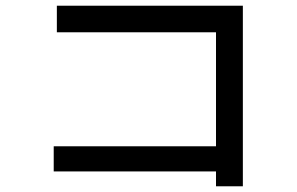

<svg xmlns="http://www.w3.org/2000/svg" viewBox="-20 -625 1040 672"><path d="M830 27H736V-25H168V-113H736V-512H179V-605H830Z"/></svg>

Font: cwTeXHei
Style: Medium
Weight: 500
Version: Version 1.17